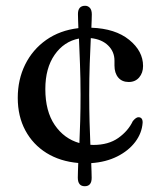

<svg xmlns="http://www.w3.org/2000/svg" viewBox="-20 -566 550 665"><path d="M289 -237Q289 -187.5 290.2 -144Q291.5 -100.5 293 -64.5Q298.5 -64 303.5 -64Q355.5 -64 389.8 -88.2Q424 -112.5 440 -146.5Q451.5 -160.5 460 -160Q474.5 -159.5 474 -141Q471.5 -105 448.5 -74.5Q425.5 -44 386.2 -24.2Q347 -4.5 296 -1Q296.5 14.5 297 27.5Q297.5 40.5 297.5 50Q297.5 79 273.5 79Q249.5 79 249.5 49Q249.5 39.5 250 26.8Q250.5 14 251 -1.5Q188 -7 141 -36.2Q94 -65.5 67.8 -114.2Q41.5 -163 41.5 -227Q41.5 -290.5 67.2 -342.5Q93 -394.5 140.2 -427.8Q187.5 -461 251.5 -468.5Q251 -483.5 250.5 -495.8Q250 -508 250 -517.5Q250 -546 275 -546Q284.5 -546 291.2 -538.8Q298 -531.5 298 -516Q298 -507.5 297.5 -495.8Q297 -484 296.5 -470Q379.5 -467 427.5 -428Q475.5 -389 475.5 -337.5Q475.5 -313.5 462 -297.8Q448.5 -282 426 -282Q402.5 -282 389.5 -297.5Q376.5 -313 376.5 -339V-356Q376.5 -387 354.5 -408.5Q332.5 -430 294.5 -434Q292.5 -395.5 290.8 -345.8Q289 -296 289 -237ZM137 -257.5Q137 -181 169.5 -133.2Q202 -85.5 255 -70.5Q256.5 -105.5 257.8 -147.5Q259 -189.5 259 -237Q259 -295 257 -344.5Q255 -394 253.5 -432.5Q201.5 -422.5 169.2 -376.2Q137 -330 137 -257.5Z"/></svg>

Font: Fraunces 9pt Soft
Style: Regular
Weight: 400
Version: Version 1.000;[0bf87f6ff]